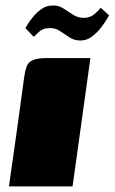

<svg xmlns="http://www.w3.org/2000/svg" viewBox="-20 -668 411 688"><path d="M12 0Q26 -98 40 -197Q54 -296 67 -394Q70 -415 75.5 -430Q81 -445 97.5 -452.5Q114 -460 150 -460H304L240 0ZM270 -523Q248 -522 230 -533.5Q212 -545 194.5 -557Q177 -569 154 -567Q134 -567 120 -554Q106 -541 101 -536L71 -567Q71 -567 78 -579Q85 -591 98 -607Q111 -623 128.5 -635.5Q146 -648 166 -648Q188 -650 206 -638.5Q224 -627 241.5 -615.5Q259 -604 280 -604Q303 -604 318.5 -617.5Q334 -631 341 -640L371 -613Q371 -613 363 -599.5Q355 -586 341.5 -568.5Q328 -551 309.5 -537Q291 -523 270 -523Z"/></svg>

Font: Genos Thin Black
Style: Italic
Weight: 900
Italic angle: -8°
Version: Version 1.010